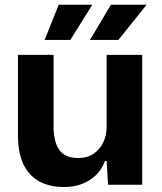

<svg xmlns="http://www.w3.org/2000/svg" viewBox="-20 -763 670 793"><path d="M54.3 -201.9V-536.3H201.3V-241Q201.3 -176 225.5 -143.1Q249.7 -110.3 303.4 -110.3Q339.6 -110.3 366 -127.8Q392.4 -145.3 406.4 -174.7Q420.4 -204.1 420.4 -239.7V-536.3H567.4V0H426.3L420.4 -98.1H413.6Q394.7 -47 349.6 -18.8Q304.6 9.4 245.4 9.4Q183.4 9.4 140.6 -14.8Q97.7 -39 76 -86.1Q54.3 -133.3 54.3 -201.9ZM222.4 -743.4H361.3L270.4 -598.1H164.3ZM438.1 -743.4H585.6L469 -598.1H351.6Z"/></svg>

Font: Mona Sans VF XLt
Style: Regular
Weight: 200
Designer: Deni Anggara
Foundry: GitHub
Version: Version 2.000;Glyphs 3.2.3 (3260)